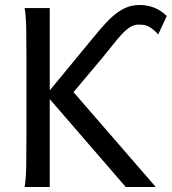

<svg xmlns="http://www.w3.org/2000/svg" viewBox="-20 -745 685 765"><path d="M178.2 -384.8 354 -598.1Q381.3 -631.8 404.1 -655.8Q426.8 -679.7 448 -695.1Q469.2 -710.4 490.7 -717.8Q512.2 -725.1 537.1 -725.1Q564.9 -725.1 592 -715.3Q619.1 -705.6 644.5 -681.2L610.4 -607.9Q597.7 -621.6 587.6 -629.4Q577.6 -637.2 568.6 -641.1Q559.6 -645 550.8 -646Q542 -647 532.2 -647Q514.2 -647 498 -636.7Q481.9 -626.5 465.1 -608.4Q448.2 -590.3 429.7 -566.4Q411.1 -542.5 388.2 -515.1L272.9 -377.9L600.6 0H481L178.2 -350.1V0H78.1Q83.5 -29.3 84.5 -84.7Q85.4 -140.1 85.4 -212.4V-500.5Q85.4 -572.8 84.5 -628.2Q83.5 -683.6 78.1 -712.9H178.2Z"/></svg>

Font: Andika
Style: Regular
Weight: 400
Designer: Victor Gaultney, Annie Olsen, Julie Remington, Don Collingsworth, Eric Hays
Foundry: SIL International
Version: Version 1.001